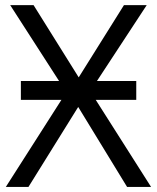

<svg xmlns="http://www.w3.org/2000/svg" viewBox="-20 -734 617 754"><path d="M62 -416H211.9L20 -713.9H111.8L289.1 -430.2L466.8 -713.9H556.2L360.8 -416H515.1V-341.8H356L573.2 0H479L287.1 -314L91.8 0H2.9L221.2 -341.8H62Z"/></svg>

Font: Open Sans ACDW
Style: acdw
Weight: 400
Foundry: Ascender Corporation
Version: Version 1.10